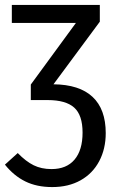

<svg xmlns="http://www.w3.org/2000/svg" viewBox="-21 -547 470 779"><path d="M408 -7Q408 57 381.5 107Q355 157 306 184.5Q257 212 191 212Q128 212 81.5 189Q35 166 -1 121L51 74Q84 108 115.5 123.5Q147 139 188 139Q249 139 281.5 100.5Q314 62 314 -9Q314 -80 280 -110.5Q246 -141 172 -141H104V-204L287 -454H27V-527H384V-459L196 -205Q301 -204 354.5 -154Q408 -104 408 -7Z"/></svg>

Font: Fira Sans Condensed
Style: Regular
Weight: 400
Width: 3
Designer: bBox Type GmbH & Carrois Corporate GbR & Edenspiekermann AG
Foundry: bBox Type GmbH & Carrois Corporate GbR & Edenspiekermann AG
Version: Version 4.301